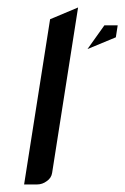

<svg xmlns="http://www.w3.org/2000/svg" viewBox="-20 -489 332 509"><path d="M43.9 0 112.8 -438 187 -469.2 118.2 -30.8Q116.2 -17.1 104 -8.8Q92.3 0 78.1 0ZM211.9 -358.9 256.8 -421.9H292L287.1 -390.1Z"/></svg>

Font: Hhenum
Style: Italic
Weight: 400
Designer: T. Christopher White
Version: Version 1.0